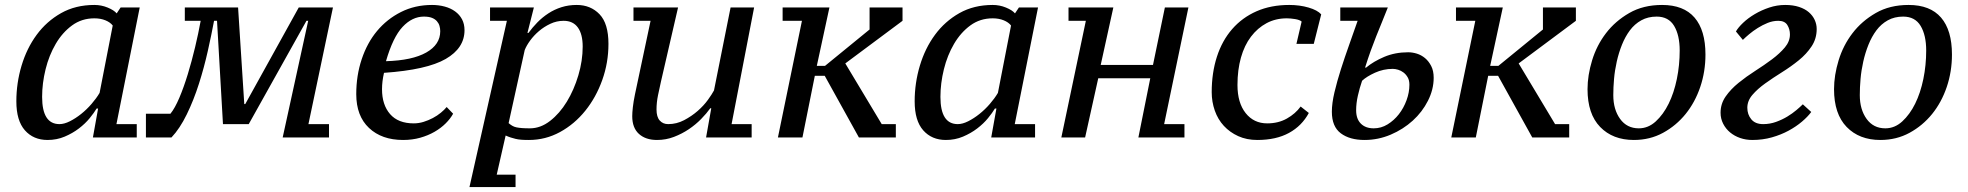

<svg xmlns="http://www.w3.org/2000/svg" viewBox="-20 -555 7943 775"><path d="M220 -54C173.3 -54 150 -90.7 150 -164C150 -200.7 154.7 -237.8 164 -275.5C173.3 -313.2 187 -347.3 205 -378C223 -408.7 245 -433.5 271 -452.5C297 -471.5 327 -481 361 -481C377.7 -481 392.5 -478.3 405.5 -473C418.5 -467.7 428.3 -460.7 435 -452L382 -180C373.3 -165.3 362.5 -150.5 349.5 -135.5C336.5 -120.5 322.5 -107 307.5 -95C292.5 -83 277.3 -73.2 262 -65.5C246.7 -57.8 232.7 -54 220 -54ZM370 -117H376L355 0H532V-54H450L544 -525H467L451 -501C443.7 -509.7 431.5 -517.5 414.5 -524.5C397.5 -531.5 379.7 -535 361 -535C310.3 -535 265.5 -524 226.5 -502C187.5 -480 154.7 -450.8 128 -414.5C101.3 -378.2 81 -336.7 67 -290C53 -243.3 46 -195.3 46 -146C46 -94 57.5 -55 80.5 -29C103.5 -3 134 10 172 10C196.7 10 219.7 5.5 241 -3.5C262.3 -12.5 281.5 -23.5 298.5 -36.5C315.5 -49.5 330 -63.3 342 -78C354 -92.7 363.3 -105.7 370 -117Z M844 -471H856L880 -54H984L1217 -471H1224L1121 0H1213H1308V-54H1225L1324 -525H1186L970 -135H966L941 -525H726V-471H790C784 -437.7 776.5 -402.2 767.5 -364.5C758.5 -326.8 748.7 -290.5 738 -255.5C727.3 -220.5 716 -188.8 704 -160.5C692 -132.2 680 -110.7 668 -96H569V0H672C694.7 -24 715.3 -55.2 734 -93.5C752.7 -131.8 769 -173 783 -217C797 -261 809 -305.3 819 -350C829 -394.7 837.3 -435 844 -471Z M1809 -96 1783 -123C1777 -115.7 1769.2 -108 1759.5 -100C1749.8 -92 1739 -84.8 1727 -78.5C1715 -72.2 1702.5 -67 1689.5 -63C1676.5 -59 1663.3 -57 1650 -57C1608 -57 1576.2 -69.5 1554.5 -94.5C1532.8 -119.5 1522 -153 1522 -195C1522 -205.7 1522.7 -216.3 1524 -227C1525.3 -237.7 1527.3 -249 1530 -261C1645.3 -269 1728.3 -287.7 1779 -317C1829.7 -346.3 1855 -385 1855 -433C1855 -449.7 1851.7 -464.3 1845 -477C1838.3 -489.7 1829 -500.3 1817 -509C1805 -517.7 1791 -524.2 1775 -528.5C1759 -532.8 1742 -535 1724 -535C1678 -535 1636.2 -525.5 1598.5 -506.5C1560.8 -487.5 1528.7 -462 1502 -430C1475.3 -398 1454.7 -360 1440 -316C1425.3 -272 1418 -225 1418 -175C1418 -116.3 1435.2 -70.8 1469.5 -38.5C1503.8 -6.2 1549.7 10 1607 10C1631.7 10 1654.7 7 1676 1C1697.3 -5 1716.7 -13 1734 -23C1751.3 -33 1766.3 -44.3 1779 -57C1791.7 -69.7 1801.7 -82.7 1809 -96ZM1691 -488C1704.3 -488 1715.2 -486.3 1723.5 -483C1731.8 -479.7 1738.5 -475.2 1743.5 -469.5C1748.5 -463.8 1752 -457.5 1754 -450.5C1756 -443.5 1757 -436.3 1757 -429C1757 -393 1738.2 -364.3 1700.5 -343C1662.8 -321.7 1608.7 -310 1538 -308C1556.7 -372.7 1579 -418.8 1605 -446.5C1631 -474.2 1659.7 -488 1691 -488Z M1985 150 2021 -8C2028.3 -4.7 2035.2 -2 2041.5 0C2047.8 2 2054.3 3.8 2061 5.5C2067.7 7.2 2075.3 8.3 2084 9C2092.7 9.7 2103 10 2115 10C2159.7 10 2201.5 -0.7 2240.5 -22C2279.5 -43.3 2313.5 -72 2342.5 -108C2371.5 -144 2394.3 -185.3 2411 -232C2427.7 -278.7 2436 -327.3 2436 -378C2436 -432.7 2424 -472.5 2400 -497.5C2376 -522.5 2345.3 -535 2308 -535C2286 -535 2265.5 -532 2246.5 -526C2227.5 -520 2209.8 -511.7 2193.5 -501C2177.2 -490.3 2162.3 -478.2 2149 -464.5C2135.7 -450.8 2123.7 -436.7 2113 -422H2109L2135 -525H1958V-471H2026L1875 200H2061V150ZM2255 -471C2280.3 -471 2299.5 -462 2312.5 -444C2325.5 -426 2332 -400.3 2332 -367C2332 -329 2326.2 -290.3 2314.5 -251C2302.8 -211.7 2287.3 -176.2 2268 -144.5C2248.7 -112.8 2226.2 -87 2200.5 -67C2174.8 -47 2147.7 -37 2119 -37C2106.3 -37 2095.7 -37.3 2087 -38C2078.3 -38.7 2070.8 -39.7 2064.5 -41C2058.2 -42.3 2052.5 -44.5 2047.5 -47.5C2042.5 -50.5 2037.7 -54 2033 -58L2098 -353C2102.7 -365 2110 -377.8 2120 -391.5C2130 -405.2 2141.8 -417.8 2155.5 -429.5C2169.2 -441.2 2184.5 -451 2201.5 -459C2218.5 -467 2236.3 -471 2255 -471Z M3014 -54H2933L3024 -525H2929L2862 -190C2856.7 -180 2848.5 -167.3 2837.5 -152C2826.5 -136.7 2812.8 -121.8 2796.5 -107.5C2780.2 -93.2 2761.8 -80.7 2741.5 -70C2721.2 -59.3 2699.7 -54 2677 -54C2663 -54 2651.7 -58.8 2643 -68.5C2634.3 -78.2 2630 -93 2630 -113C2630 -131.7 2632 -150.8 2636 -170.5C2640 -190.2 2644 -208.7 2648 -226L2717 -525H2537V-471H2606L2543 -174C2539 -154.7 2536.2 -137.5 2534.5 -122.5C2532.8 -107.5 2532 -95.3 2532 -86C2532 -54.7 2541 -30.8 2559 -14.5C2577 1.8 2601.3 10 2632 10C2656 10 2678.8 5.8 2700.5 -2.5C2722.2 -10.8 2742.2 -21.2 2760.5 -33.5C2778.8 -45.8 2795.3 -59.5 2810 -74.5C2824.7 -89.5 2837 -104 2847 -118H2851L2830 0H3014Z M3309 -249 3447 0H3596V-54H3539L3392 -299L3623 -471V-525H3490V-436L3310 -289H3277L3328 -525H3139V-471H3217L3120 0H3219L3269 -249Z M3846 -54C3799.3 -54 3776 -90.7 3776 -164C3776 -200.7 3780.7 -237.8 3790 -275.5C3799.3 -313.2 3813 -347.3 3831 -378C3849 -408.7 3871 -433.5 3897 -452.5C3923 -471.5 3953 -481 3987 -481C4003.7 -481 4018.5 -478.3 4031.5 -473C4044.5 -467.7 4054.3 -460.7 4061 -452L4008 -180C3999.3 -165.3 3988.5 -150.5 3975.5 -135.5C3962.5 -120.5 3948.5 -107 3933.5 -95C3918.5 -83 3903.3 -73.2 3888 -65.5C3872.7 -57.8 3858.7 -54 3846 -54ZM3996 -117H4002L3981 0H4158V-54H4076L4170 -525H4093L4077 -501C4069.7 -509.7 4057.5 -517.5 4040.5 -524.5C4023.5 -531.5 4005.7 -535 3987 -535C3936.3 -535 3891.5 -524 3852.5 -502C3813.5 -480 3780.7 -450.8 3754 -414.5C3727.3 -378.2 3707 -336.7 3693 -290C3679 -243.3 3672 -195.3 3672 -146C3672 -94 3683.5 -55 3706.5 -29C3729.5 -3 3760 10 3798 10C3822.7 10 3845.7 5.5 3867 -3.5C3888.3 -12.5 3907.5 -23.5 3924.5 -36.5C3941.5 -49.5 3956 -63.3 3968 -78C3980 -92.7 3989.3 -105.7 3996 -117Z M4777 -525H4682L4634 -293H4423L4474 -525H4293V-471H4363L4264 0H4360L4413 -239H4623L4575 0H4761V-54H4679Z M5263 -99 5230 -125C5216 -105.7 5197.5 -89.5 5174.5 -76.5C5151.5 -63.5 5125 -57 5095 -57C5059 -57 5030 -70.8 5008 -98.5C4986 -126.2 4975 -164 4975 -212C4975 -252.7 4979.7 -289.5 4989 -322.5C4998.3 -355.5 5011.8 -383.7 5029.5 -407C5047.2 -430.3 5068.2 -448.5 5092.5 -461.5C5116.8 -474.5 5144 -481 5174 -481C5184 -481 5195.2 -480 5207.5 -478C5219.8 -476 5228.7 -472.7 5234 -468L5213 -378H5283L5313 -497C5303 -508.3 5286 -517.5 5262 -524.5C5238 -531.5 5212 -535 5184 -535C5134.7 -535 5090.7 -526.5 5052 -509.5C5013.3 -492.5 4980.5 -468.5 4953.5 -437.5C4926.5 -406.5 4906 -369.3 4892 -326C4878 -282.7 4871 -235 4871 -183C4871 -157 4875.2 -132.2 4883.5 -108.5C4891.8 -84.8 4904 -64.3 4920 -47C4936 -29.7 4955.3 -15.8 4978 -5.5C5000.7 4.8 5026.3 10 5055 10C5105.7 10 5148.3 0.5 5183 -18.5C5217.7 -37.5 5244.3 -64.3 5263 -99Z M5478 -229C5490 -240.3 5507.3 -251.2 5530 -261.5C5552.7 -271.8 5576.7 -277 5602 -277C5608.7 -277 5615.8 -275.8 5623.5 -273.5C5631.2 -271.2 5638.3 -267.5 5645 -262.5C5651.7 -257.5 5657.3 -251 5662 -243C5666.7 -235 5669 -225 5669 -213C5669 -192.3 5665.2 -171.5 5657.5 -150.5C5649.8 -129.5 5639.5 -110.7 5626.5 -94C5613.5 -77.3 5598.3 -63.7 5581 -53C5563.7 -42.3 5545 -37 5525 -37C5503 -37 5485.7 -43.3 5473 -56C5460.3 -68.7 5454 -86.7 5454 -110C5454 -128.7 5456.3 -148.3 5461 -169C5465.7 -189.7 5471.3 -209.7 5478 -229ZM5494 -282H5490C5498 -307.3 5505.7 -330.2 5513 -350.5C5520.3 -370.8 5527.7 -390.2 5535 -408.5L5557.5 -464L5582 -525H5390V-471H5460L5426 -374.5C5414 -340.8 5402.8 -307.8 5392.5 -275.5C5382.2 -243.2 5373.5 -212.2 5366.5 -182.5C5359.5 -152.8 5356 -126.7 5356 -104C5356 -64 5368 -35 5392 -17C5416 1 5448 10 5488 10C5524.7 10 5559.8 2.8 5593.5 -11.5C5627.2 -25.8 5656.8 -44.7 5682.5 -68C5708.2 -91.3 5728.7 -118.2 5744 -148.5C5759.3 -178.8 5767 -209.7 5767 -241C5767 -259.7 5763.7 -275.5 5757 -288.5C5750.3 -301.5 5742 -312.2 5732 -320.5C5722 -328.8 5711 -334.8 5699 -338.5C5687 -342.2 5675.3 -344 5664 -344C5628.7 -344 5596.5 -337.8 5567.5 -325.5C5538.5 -313.2 5514 -298.7 5494 -282Z M6027 -249 6165 0H6314V-54H6257L6110 -299L6341 -471V-525H6208V-436L6028 -289H5995L6046 -525H5857V-471H5935L5838 0H5937L5987 -249Z M6388 -195C6388 -128.3 6405 -77.5 6439 -42.5C6473 -7.5 6518.3 10 6575 10C6618.3 10 6657.7 0.3 6693 -19C6728.3 -38.3 6758.7 -63.7 6784 -95C6809.3 -126.3 6829 -162.7 6843 -204C6857 -245.3 6864 -289 6864 -335C6864 -400.3 6849.3 -450 6820 -484C6790.7 -518 6747 -535 6689 -535C6638.3 -535 6594.2 -524.2 6556.5 -502.5C6518.8 -480.8 6487.5 -453.7 6462.5 -421C6437.5 -388.3 6418.8 -351.8 6406.5 -311.5C6394.2 -271.2 6388 -232.3 6388 -195ZM6667 -488C6699 -488 6722.5 -475.5 6737.5 -450.5C6752.5 -425.5 6760 -392.3 6760 -351C6760 -311.7 6756.2 -273.3 6748.5 -236C6740.8 -198.7 6729.8 -165.5 6715.5 -136.5C6701.2 -107.5 6683.8 -83.7 6663.5 -65C6643.2 -46.3 6620.3 -37 6595 -37C6563 -37 6537.8 -49.7 6519.5 -75C6501.2 -100.3 6492 -132.3 6492 -171C6492 -191.7 6493 -213.5 6495 -236.5C6497 -259.5 6500.7 -282.8 6506 -306.5C6511.3 -330.2 6518.3 -352.8 6527 -374.5C6535.7 -396.2 6546.3 -415.5 6559 -432.5C6571.7 -449.5 6587 -463 6605 -473C6623 -483 6643.7 -488 6667 -488Z M6925 -100C6925 -84 6928.5 -69.2 6935.5 -55.5C6942.5 -41.8 6951.8 -30.2 6963.5 -20.5C6975.2 -10.8 6988.7 -3.3 7004 2C7019.3 7.3 7035.7 10 7053 10C7081 10 7107.3 6.5 7132 -0.5C7156.7 -7.5 7179.2 -16.5 7199.5 -27.5C7219.8 -38.5 7237.8 -50.7 7253.5 -64C7269.2 -77.3 7281.7 -90.3 7291 -103L7257 -134C7250.3 -127.3 7241.7 -119.5 7231 -110.5C7220.3 -101.5 7208.2 -92.8 7194.5 -84.5C7180.8 -76.2 7165.7 -69 7149 -63C7132.3 -57 7115 -54 7097 -54C7075.7 -54 7059.7 -60.5 7049 -73.5C7038.3 -86.5 7033 -102 7033 -120C7033 -138.7 7039.8 -156 7053.5 -172C7067.2 -188 7084.5 -203.5 7105.5 -218.5C7126.5 -233.5 7149 -248.5 7173 -263.5C7197 -278.5 7219.5 -294.5 7240.5 -311.5C7261.5 -328.5 7278.8 -347.3 7292.5 -368C7306.2 -388.7 7313 -412 7313 -438C7313 -450.7 7310.3 -462.8 7305 -474.5C7299.7 -486.2 7291.8 -496.5 7281.5 -505.5C7271.2 -514.5 7258 -521.7 7242 -527C7226 -532.3 7207.3 -535 7186 -535C7164 -535 7142.5 -531.5 7121.5 -524.5C7100.5 -517.5 7081 -508.7 7063 -498C7045 -487.3 7029.3 -475.7 7016 -463C7002.7 -450.3 6993 -438.7 6987 -428L7015 -394C7021.7 -400.7 7030.2 -408.3 7040.5 -417C7050.8 -425.7 7062.3 -434 7075 -442C7087.7 -450 7101 -456.8 7115 -462.5C7129 -468.2 7143.3 -471 7158 -471C7175.3 -471 7187.5 -465.3 7194.5 -454C7201.5 -442.7 7205 -430 7205 -416C7205 -397.3 7198.2 -379.8 7184.5 -363.5C7170.8 -347.2 7153.5 -331.2 7132.5 -315.5C7111.5 -299.8 7089 -284.3 7065 -269C7041 -253.7 7018.5 -237.5 6997.5 -220.5C6976.5 -203.5 6959.2 -185.2 6945.5 -165.5C6931.8 -145.8 6925 -124 6925 -100Z M7383 -195C7383 -128.3 7400 -77.5 7434 -42.5C7468 -7.5 7513.3 10 7570 10C7613.3 10 7652.7 0.3 7688 -19C7723.3 -38.3 7753.7 -63.7 7779 -95C7804.3 -126.3 7824 -162.7 7838 -204C7852 -245.3 7859 -289 7859 -335C7859 -400.3 7844.3 -450 7815 -484C7785.7 -518 7742 -535 7684 -535C7633.3 -535 7589.2 -524.2 7551.5 -502.5C7513.8 -480.8 7482.5 -453.7 7457.5 -421C7432.5 -388.3 7413.8 -351.8 7401.5 -311.5C7389.2 -271.2 7383 -232.3 7383 -195ZM7662 -488C7694 -488 7717.5 -475.5 7732.5 -450.5C7747.5 -425.5 7755 -392.3 7755 -351C7755 -311.7 7751.2 -273.3 7743.5 -236C7735.8 -198.7 7724.8 -165.5 7710.5 -136.5C7696.2 -107.5 7678.8 -83.7 7658.5 -65C7638.2 -46.3 7615.3 -37 7590 -37C7558 -37 7532.8 -49.7 7514.5 -75C7496.2 -100.3 7487 -132.3 7487 -171C7487 -191.7 7488 -213.5 7490 -236.5C7492 -259.5 7495.7 -282.8 7501 -306.5C7506.3 -330.2 7513.3 -352.8 7522 -374.5C7530.7 -396.2 7541.3 -415.5 7554 -432.5C7566.7 -449.5 7582 -463 7600 -473C7618 -483 7638.7 -488 7662 -488Z"/></svg>

Font: PT Serif Caption
Style: Italic
Weight: 400
Italic angle: -12°
Designer: A.Korolkova, O.Umpeleva, V.Yefimov
Foundry: ParaType Ltd
Version: Version 1.000W OFL